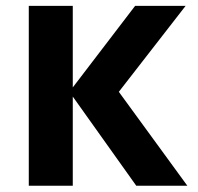

<svg xmlns="http://www.w3.org/2000/svg" viewBox="-20 -584 654 635"><path d="M75.2 30.3V-564.5H220.7V-294.9L426.8 -564.5H593.8L373 -280.3L599.6 30.3H430.7L220.7 -264.6V30.3Z"/></svg>

Font: GenEi M Gothic v2 Bold
Style: Regular
Weight: 700
Version: Version 2.0